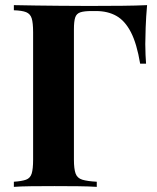

<svg xmlns="http://www.w3.org/2000/svg" viewBox="-20 -728 612 748"><path d="M553 -708Q549 -663 547.5 -621Q546 -579 546 -556Q546 -534 547 -514Q548 -494 549 -480H526Q513 -558 490 -602.5Q467 -647 433.5 -666Q400 -685 354 -685H337Q308 -685 293 -680Q278 -675 273 -660Q268 -645 268 -614V-106Q268 -70 274.5 -52Q281 -34 300.5 -28Q320 -22 357 -20V0Q328 -2 283 -2.5Q238 -3 192 -3Q143 -3 101.5 -2.5Q60 -2 34 0V-20Q65 -22 81.5 -28Q98 -34 103.5 -52Q109 -70 109 -106V-602Q109 -639 103.5 -656.5Q98 -674 82 -680.5Q66 -687 34 -688V-708Q75 -707 121 -706.5Q167 -706 212 -705.5Q257 -705 296 -705Q335 -705 360 -705Q402 -705 456 -705.5Q510 -706 553 -708Z"/></svg>

Font: Playfair Display
Style: Bold
Weight: 700
Designer: Claus Eggers Sørensen
Foundry: Claus Eggers Sørensen
Version: Version 1.203